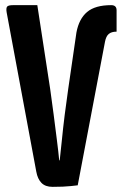

<svg xmlns="http://www.w3.org/2000/svg" viewBox="-20 -720 473 746"><path d="M184 6Q156 6 141 -9.5Q126 -25 121 -53L6 -671Q3 -688 7.5 -694Q12 -700 31 -700H125L175 -374Q182 -326 188.5 -274.5Q195 -223 201 -176.5Q207 -130 210 -97H212Q216 -130 220.5 -176.5Q225 -223 231.5 -274.5Q238 -326 245 -374L277 -594Q287 -647 318.5 -673.5Q350 -700 412 -700Q433 -700 433 -680V-597Q413 -597 402.5 -588Q392 -579 388 -558L282 0Q282 0 255 3Q228 6 184 6Z"/></svg>

Font: Yanone Kaffeesatz
Style: Bold
Weight: 700
Designer: Yanone (Cyrillic: Daniel Pouzeot, Huerta Tipografica, and Cyreal)
Foundry: Yanone
Version: Version 2.003